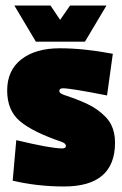

<svg xmlns="http://www.w3.org/2000/svg" viewBox="-20 -666 443 696"><path d="M397 -149Q397 10 212 10Q116 10 26 -11L39 -158Q164 -128 205 -128Q219 -128 219 -137Q219 -146 203 -152Q100 -187 53 -226Q6 -265 6 -338Q6 -411 57.5 -451Q109 -491 196.5 -491Q284 -491 389 -471L368 -320Q236 -346 208 -346Q195 -346 195 -336Q195 -328 212 -322Q295 -295 332 -268.5Q369 -242 383 -214Q397 -186 397 -149ZM110 -515 32 -646H163L198 -594L234 -646H366L288 -515Z"/></svg>

Font: Passion One
Style: Bold
Weight: 700
Designer: Alejandro Lo Celso
Foundry: Fontstage
Version: Version 1.002